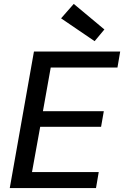

<svg xmlns="http://www.w3.org/2000/svg" viewBox="-20 -964 636 984"><path d="M30 0 154 -700H596L582 -618H240L200 -394H512L498 -314H186L144 -82H486L472 0ZM465 -753 293 -870 358 -944 515 -813Z"/></svg>

Font: DM Sans 9pt Medium
Style: Italic
Weight: 500
Italic angle: -10°
Version: Version 4.004;gftools[0.9.30]